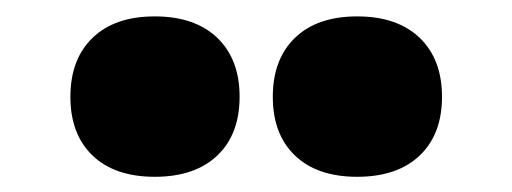

<svg xmlns="http://www.w3.org/2000/svg" viewBox="-20 -830 640 240"><path d="M426.5 -609Q376.5 -609 348.8 -635.5Q321 -662 321 -709Q321 -756 348.8 -782.8Q376.5 -809.5 426.5 -809.5Q476.5 -809.5 504.5 -782.8Q532.5 -756 532.5 -709Q532.5 -662 504.5 -635.5Q476.5 -609 426.5 -609ZM173.5 -609Q123.5 -609 95.8 -635.5Q68 -662 68 -709Q68 -756 95.8 -782.8Q123.5 -809.5 173.5 -809.5Q223.5 -809.5 251.5 -782.8Q279.5 -756 279.5 -709Q279.5 -662 251.5 -635.5Q223.5 -609 173.5 -609Z"/></svg>

Font: Encode Sans SmCnd Black
Style: Regular
Weight: 900
Width: 4
Designer: Multiple Designers
Foundry: Impallari Type
Version: Version 3.002; ttfautohint (v1.8.3) -l 8 -r 50 -G 200 -x 14 